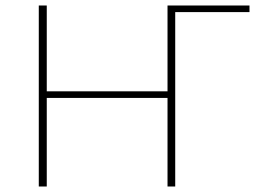

<svg xmlns="http://www.w3.org/2000/svg" viewBox="-20 -678 959 698"><path d="M887 -634H617V0H589V-322H150V0H121V-658H150V-346H589V-658H887Z"/></svg>

Font: Ysabeau SC Extralight
Style: Regular
Weight: 200
Designer: Christian Thalmann (Catharsis Fonts)
Version: Version 0.003